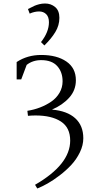

<svg xmlns="http://www.w3.org/2000/svg" viewBox="-20 -763 529 1086"><path d="M74.2 -314V-412.1Q134.8 -452.1 212.9 -452.1Q301.3 -452.1 355.2 -415.3Q409.2 -378.4 409.2 -309.1Q409.2 -252.4 371.3 -210.4Q333.5 -168.5 273.9 -143.1Q359.9 -135.7 405.5 -94.2Q451.2 -52.7 451.2 19Q451.2 58.6 431.9 98.4Q412.6 138.2 383.3 169.7Q354 201.2 317.6 229Q281.2 256.8 249.5 274.7Q217.8 292.5 190.9 303.2L178.2 282.2Q377 167.5 377 32.2Q377 -41.5 324.5 -75.7Q272 -109.9 181.2 -109.9Q160.6 -109.9 138.2 -107.9L134.8 -136.2Q172.4 -142.1 206.8 -155.3Q241.2 -168.5 270.3 -188.5Q299.3 -208.5 316.7 -238.3Q334 -268.1 334 -303.2Q334 -355.5 303.7 -389.2Q273.4 -422.9 212.9 -422.9Q165 -422.9 130.9 -396L100.1 -314ZM138.2 -711.9Q163.6 -725.1 174.6 -730Q185.5 -734.9 201.4 -739Q217.3 -743.2 234.9 -743.2Q268.1 -743.2 292 -723.1Q315.9 -703.1 315.9 -662.1Q315.9 -619.6 293 -581.8Q270 -543.9 231 -505.9L211.9 -524.9Q256.8 -582 256.8 -637.2Q256.8 -667.5 241.2 -682.9Q225.6 -698.2 201.2 -698.2Q174.8 -698.2 147.9 -686Z"/></svg>

Font: Dihjauti S
Style: Regular
Weight: 400
Designer: T. Christopher White
Version: Version 3.0.0